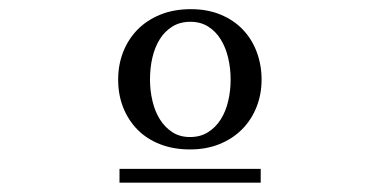

<svg xmlns="http://www.w3.org/2000/svg" viewBox="-20 -699 821 415"><path d="M478.5 -526.9Q478.5 -551.8 473.1 -574.2Q467.8 -596.7 457 -614Q446.3 -631.3 429.9 -641.6Q413.6 -651.9 391.6 -651.9Q369.1 -651.9 352.5 -641.6Q335.9 -631.3 325.2 -614Q314.5 -596.7 309.3 -574.2Q304.2 -551.8 304.2 -526.9Q304.2 -502.9 309.6 -480.5Q314.9 -458 325.7 -440.9Q336.4 -423.8 352.5 -413.3Q368.7 -402.8 390.6 -402.8Q413.1 -402.8 429.4 -413.1Q445.8 -423.3 456.8 -440.4Q467.8 -457.5 473.1 -480Q478.5 -502.4 478.5 -526.9ZM238.3 -304.2V-334H543.5V-304.2ZM545.4 -526.9Q545.4 -495.1 534.4 -467.5Q523.4 -439.9 503.4 -419.7Q483.4 -399.4 454.8 -387.7Q426.3 -376 390.6 -376Q355 -376 326.2 -387.2Q297.4 -398.4 277.3 -418.7Q257.3 -439 246.3 -466.6Q235.4 -494.1 235.4 -526.9Q235.4 -559.1 246.3 -586.9Q257.3 -614.7 277.6 -635.3Q297.9 -655.8 326.9 -667.5Q356 -679.2 392.6 -679.2Q428.7 -679.2 457.3 -667.2Q485.8 -655.3 505.4 -634.5Q524.9 -613.8 535.2 -585.9Q545.4 -558.1 545.4 -526.9Z"/></svg>

Font: BabelStone Ogham Fixed
Style: Regular
Weight: 400
Monospace: yes
Designer: Andrew West
Foundry: BabelStone
Version: Version 2.02 March 14, 2022